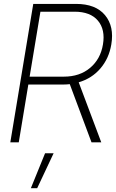

<svg xmlns="http://www.w3.org/2000/svg" viewBox="-20 -748 611 1009"><path d="M34.2 0 154.8 -727.5H379.4Q482.9 -727.5 532 -668.2Q581.1 -608.9 564.9 -514.2Q552.7 -440.9 507.8 -388.4Q462.9 -335.9 393.6 -315.4L512.2 0H460.9L346.7 -305.7Q328.6 -303.7 309.6 -303.7H128.9L78.6 0ZM135.7 -345.2H315.4Q398.9 -345.2 453.6 -391.4Q508.3 -437.5 521 -514.2Q534.2 -592.3 494.6 -639.4Q455.1 -686.5 371.6 -686.5H192.4ZM142.1 241.2 216.8 57.6H261.7L175.3 241.2Z"/></svg>

Font: Inter Display Extra Light
Style: Italic
Weight: 200
Italic angle: -9.39999°
Designer: Rasmus Andersson
Foundry: rsms
Version: Version 4.000;git-4fc901f